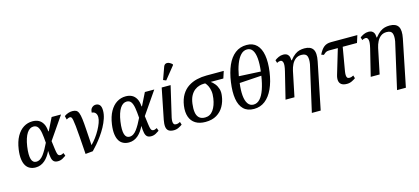

<svg xmlns="http://www.w3.org/2000/svg" viewBox="-76 -1459 5123 2349"><g transform="rotate(-15 2486.0 -284.5)"><path d="M209 10Q170 10 138.5 -5Q107 -20 87 -51.5Q67 -83 60 -134Q53 -185 63 -257Q77 -354 113 -418Q149 -482 200.5 -514Q252 -546 313 -546Q356 -546 389 -530Q422 -514 444 -477Q466 -440 470 -377H476L555 -536H674L478 -251Q486 -189 491 -150.5Q496 -112 501.5 -92Q507 -72 516 -65Q525 -58 539 -58Q549 -58 559.5 -62.5Q570 -67 581 -72L594 -35Q578 -23 550.5 -8Q523 7 491 7Q459 7 441 -7.5Q423 -22 415.5 -55Q408 -88 406 -145H405Q390 -113 370 -84.5Q350 -56 326 -35Q302 -14 272.5 -2Q243 10 209 10ZM233 -56Q260 -56 283 -71Q306 -86 326 -113Q346 -140 366 -175Q386 -210 405 -250Q400 -324 391.5 -375.5Q383 -427 364 -454Q345 -481 308 -481Q285 -481 264 -468Q243 -455 225.5 -428.5Q208 -402 194.5 -361Q181 -320 173 -266Q165 -210 165.5 -170Q166 -130 174 -105Q182 -80 197 -68Q212 -56 233 -56Z M714 -505Q739 -523 765.5 -531.5Q792 -540 817 -540Q847 -540 865.5 -530Q884 -520 895 -492.5Q906 -465 912.5 -413.5Q919 -362 924 -280.5Q929 -199 937 -80H940Q970 -110 999.5 -149.5Q1029 -189 1053 -232.5Q1077 -276 1091.5 -316Q1106 -356 1106 -386Q1106 -421 1088.5 -440.5Q1071 -460 1043 -460Q1043 -501 1065 -521.5Q1087 -542 1114 -542Q1146 -542 1164.5 -520.5Q1183 -499 1183 -449Q1183 -402 1166 -351Q1149 -300 1121.5 -249.5Q1094 -199 1060.5 -152.5Q1027 -106 993.5 -67Q960 -28 933 -1L839 8Q830 -124 823.5 -212Q817 -300 811.5 -352.5Q806 -405 800.5 -431.5Q795 -458 788 -466.5Q781 -475 770 -475Q760 -475 749.5 -471Q739 -467 725 -459Z M1390 10Q1351 10 1319.5 -5Q1288 -20 1268 -51.5Q1248 -83 1241 -134Q1234 -185 1244 -257Q1258 -354 1294 -418Q1330 -482 1381.5 -514Q1433 -546 1494 -546Q1537 -546 1570 -530Q1603 -514 1625 -477Q1647 -440 1651 -377H1657L1736 -536H1855L1659 -251Q1667 -189 1672 -150.5Q1677 -112 1682.5 -92Q1688 -72 1697 -65Q1706 -58 1720 -58Q1730 -58 1740.5 -62.5Q1751 -67 1762 -72L1775 -35Q1759 -23 1731.5 -8Q1704 7 1672 7Q1640 7 1622 -7.5Q1604 -22 1596.5 -55Q1589 -88 1587 -145H1586Q1571 -113 1551 -84.5Q1531 -56 1507 -35Q1483 -14 1453.5 -2Q1424 10 1390 10ZM1414 -56Q1441 -56 1464 -71Q1487 -86 1507 -113Q1527 -140 1547 -175Q1567 -210 1586 -250Q1581 -324 1572.5 -375.5Q1564 -427 1545 -454Q1526 -481 1489 -481Q1466 -481 1445 -468Q1424 -455 1406.5 -428.5Q1389 -402 1375.5 -361Q1362 -320 1354 -266Q1346 -210 1346.5 -170Q1347 -130 1355 -105Q1363 -80 1378 -68Q1393 -56 1414 -56Z M1959 8Q1916 8 1893 -9Q1870 -26 1865.5 -61Q1861 -96 1871 -147L1949 -536H2062L1971 -146Q1966 -121 1966.5 -100.5Q1967 -80 1975.5 -68Q1984 -56 2003 -56Q2020 -56 2031 -60Q2042 -64 2056 -71L2067 -34Q2050 -21 2021 -6.5Q1992 8 1959 8ZM2025 -605 1989 -620 2045 -776Q2052 -795 2065 -802.5Q2078 -810 2093.5 -808.5Q2109 -807 2124.5 -798Q2140 -789 2154 -776L2153 -764Z M2360 10Q2284 10 2234 -21Q2184 -52 2163.5 -110.5Q2143 -169 2154 -250Q2166 -332 2200 -387.5Q2234 -443 2284 -475.5Q2334 -508 2393.5 -522Q2453 -536 2517 -536H2735L2706 -447H2546Q2571 -430 2594 -401.5Q2617 -373 2629 -334Q2641 -295 2633 -244Q2624 -175 2591.5 -117Q2559 -59 2501.5 -24.5Q2444 10 2360 10ZM2368 -44Q2433 -44 2472.5 -99.5Q2512 -155 2525 -245Q2533 -298 2526.5 -337Q2520 -376 2506 -403.5Q2492 -431 2476 -447H2456Q2431 -447 2400.5 -438.5Q2370 -430 2341 -408Q2312 -386 2290.5 -347Q2269 -308 2261 -247Q2253 -187 2259.5 -141Q2266 -95 2292.5 -69.5Q2319 -44 2368 -44Z M2974 10Q2891 10 2843 -37Q2795 -84 2781 -171Q2767 -258 2784 -379Q2801 -500 2839.5 -587.5Q2878 -675 2939.5 -722.5Q3001 -770 3085 -770Q3165 -770 3212.5 -722.5Q3260 -675 3275 -587Q3290 -499 3273 -378Q3256 -258 3216 -171Q3176 -84 3115.5 -37Q3055 10 2974 10ZM2982 -43Q3028 -43 3063.5 -81Q3099 -119 3124 -190.5Q3149 -262 3164 -360L2885 -342Q2873 -252 2879 -185Q2885 -118 2911 -80.5Q2937 -43 2982 -43ZM3171 -411Q3183 -506 3177 -574.5Q3171 -643 3146.5 -679.5Q3122 -716 3077 -716Q3032 -716 2997 -679.5Q2962 -643 2936.5 -577.5Q2911 -512 2896 -425Z M3643 240 3775 -342Q3786 -407 3772.5 -443Q3759 -479 3702 -479Q3659 -479 3629 -456.5Q3599 -434 3580.5 -397Q3562 -360 3553 -318L3487 0H3374L3457 -338Q3476 -416 3467 -445.5Q3458 -475 3436 -475Q3427 -475 3415.5 -472Q3404 -469 3391 -461L3380 -498Q3401 -514 3428.5 -527Q3456 -540 3489 -540Q3511 -540 3528.5 -532Q3546 -524 3556.5 -504.5Q3567 -485 3568 -446H3573Q3607 -489 3637 -510.5Q3667 -532 3696.5 -539.5Q3726 -547 3758 -547Q3837 -547 3866.5 -500.5Q3896 -454 3875 -351L3755 240Z M3969 -408 3938 -419Q3953 -449 3968.5 -471Q3984 -493 4002 -507.5Q4020 -522 4042.5 -529Q4065 -536 4095 -536H4427L4398 -444H4043Q4031 -444 4019.5 -441Q4008 -438 3995.5 -430Q3983 -422 3969 -408ZM4152 8Q4106 8 4082 -9.5Q4058 -27 4053.5 -58.5Q4049 -90 4062 -132L4169 -490H4225L4166 -146Q4162 -121 4162.5 -100.5Q4163 -80 4171 -68Q4179 -56 4198 -56Q4215 -56 4226 -60Q4237 -64 4251 -71L4262 -34Q4245 -21 4215.5 -6.5Q4186 8 4152 8Z M4722 240 4854 -342Q4865 -407 4851.5 -443Q4838 -479 4781 -479Q4738 -479 4708 -456.5Q4678 -434 4659.5 -397Q4641 -360 4632 -318L4566 0H4453L4536 -338Q4555 -416 4546 -445.5Q4537 -475 4515 -475Q4506 -475 4494.5 -472Q4483 -469 4470 -461L4459 -498Q4480 -514 4507.5 -527Q4535 -540 4568 -540Q4590 -540 4607.5 -532Q4625 -524 4635.5 -504.5Q4646 -485 4647 -446H4652Q4686 -489 4716 -510.5Q4746 -532 4775.5 -539.5Q4805 -547 4837 -547Q4916 -547 4945.5 -500.5Q4975 -454 4954 -351L4834 240Z"/></g></svg>

Font: ET Text
Style: Italic
Weight: 470
Italic angle: -12°
Designer: Monotype Design Team
Foundry: Monotype Imaging Inc.
Version: Version 2.009